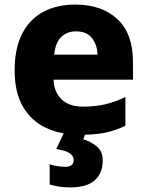

<svg xmlns="http://www.w3.org/2000/svg" viewBox="-20 -579 643 839"><path d="M309 -559Q425 -559 493 -495.5Q561 -432 561 -309V-231H214Q216 -177 249 -145Q282 -113 343 -113Q395 -113 438.5 -123Q482 -133 528 -155V-30Q487 -9 441.5 0.5Q396 10 329 10Q246 10 181.5 -20Q117 -50 80.5 -112.5Q44 -175 44 -271Q44 -368 77 -432Q110 -496 169.5 -527.5Q229 -559 309 -559ZM312 -442Q273 -442 247.5 -417.5Q222 -393 217 -340H406Q405 -383 382 -412.5Q359 -442 312 -442ZM429 122Q429 177 394.5 208.5Q360 240 286 240Q258 240 235.5 236Q213 232 197 227V139Q213 144 231 147Q249 150 265 150Q281 150 291.5 143Q302 136 302 121Q302 103 285 91Q268 79 226 72L260 0H355L344 30Q374 38 401.5 59.5Q429 81 429 122Z"/></svg>

Font: Noto Sans ExtraBold
Style: Regular
Weight: 800
Designer: Monotype Design Team
Foundry: Monotype Imaging Inc.
Version: Version 2.007